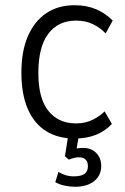

<svg xmlns="http://www.w3.org/2000/svg" viewBox="-20 -523 480 736"><path d="M266 8Q202 8 156.5 -20.5Q111 -49 86.5 -105.5Q62 -162 62 -244Q62 -327 87 -384.5Q112 -442 157.5 -472.5Q203 -503 266 -503Q312 -503 348.5 -487.5Q385 -472 412 -444L385 -395Q364 -417 336 -430.5Q308 -444 272 -444Q203 -444 165 -393.5Q127 -343 127 -243Q127 -146 165.5 -98Q204 -50 271 -50Q307 -50 334.5 -63.5Q362 -77 381 -96L409 -48Q384 -21 348.5 -6.5Q313 8 266 8ZM269 193Q249 193 227.5 188.5Q206 184 192 175L204 136Q217 144 231.5 148.5Q246 153 263 153Q291 153 304 143.5Q317 134 317 114Q317 97 308 88.5Q299 80 282 80Q274 80 263.5 82.5Q253 85 244 89L229 76L244 -20H285L272 57L253 52Q261 48 274 46Q287 44 300 44Q319 44 334.5 52.5Q350 61 359 76.5Q368 92 368 114Q368 138 355.5 156Q343 174 320.5 183.5Q298 193 269 193Z"/></svg>

Font: Nunito Sans 7pt Condensed Light
Style: Regular
Weight: 300
Width: 3
Designer: Vernon Adams
Foundry: Vernon Adams
Version: Version 3.101;gftools[0.9.27]